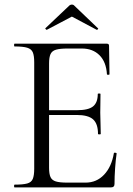

<svg xmlns="http://www.w3.org/2000/svg" viewBox="-20 -815 577 835"><path d="M462.2 0H43.4Q41.2 0 41.2 -6Q41.2 -12 43.4 -12Q80 -12 98.2 -17Q116.4 -22 122.6 -37Q128.8 -52 128.8 -81V-544Q128.8 -573 122.6 -587.5Q116.4 -602 98.2 -607.5Q80 -613 43.4 -613Q41.2 -613 41.2 -619Q41.2 -625 43.4 -625H445Q454.2 -625 454.2 -616L456.2 -492.6Q456.2 -489.8 450.8 -489.6Q445.4 -489.4 445 -492.4Q441.8 -545.8 412.6 -574.9Q383.4 -604 335.8 -604H274.6Q241 -604 223.6 -598.9Q206.2 -593.8 199.8 -579.8Q193.4 -565.8 193.4 -539V-85Q193.4 -58.8 199.6 -45Q205.8 -31.2 222.6 -26Q239.4 -20.8 272.2 -20.8H352.4Q400 -20.8 432.6 -55.2Q465.2 -89.6 475.2 -148.6Q475.4 -151.6 481.3 -150.9Q487.2 -150.2 487.2 -147.4Q483.2 -120.8 480.6 -83.7Q478 -46.6 478 -15Q478 0 462.2 0ZM406.2 -232.6Q406.2 -276.8 384.8 -295.9Q363.4 -315 313 -315H162.8V-335.8H315.6Q364.2 -335.8 384.7 -352.3Q405.2 -368.8 405.2 -406.2Q405.2 -408.4 411.1 -408.4Q417 -408.4 417 -406.2Q417 -376.4 416.5 -359.9Q416 -343.4 416 -325Q416 -302.4 417.1 -280.4Q418.2 -258.4 418.2 -232.6Q418.2 -230.6 412.2 -230.6Q406.2 -230.6 406.2 -232.6ZM177.6 -692.4 280.6 -790Q285.6 -795 292.6 -795Q299.6 -795 303.6 -790L405.6 -692.4Q408.6 -691.4 405.6 -687.9Q402.6 -684.4 400.6 -685.4L292.6 -742.8L183.6 -685.4Q182.6 -684.4 179.1 -687.9Q175.6 -691.4 177.6 -692.4Z"/></svg>

Font: Cormorant Infant Light
Style: Regular
Weight: 300
Designer: Christian Thalmann (Catharsis Fonts)
Foundry: Catharsis Fonts
Version: Version 4.001